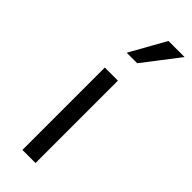

<svg xmlns="http://www.w3.org/2000/svg" viewBox="-230 -703 725 725"><g transform="rotate(45 132.5 -340.5)"><path d="M150 0H80V-440H150ZM265 -681 155 -538H99L179 -681Z"/></g></svg>

Font: Puffins on Iceburgs
Style: Regular
Weight: 400
Version: Version 1.0